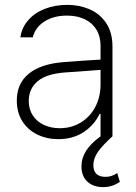

<svg xmlns="http://www.w3.org/2000/svg" viewBox="-20 -558 558 786"><path d="M313.5 123Q313.5 88.9 332.8 58.8Q352.1 28.8 391.6 0V-91.8H387.7Q366.2 -46.4 322.5 -17.3Q278.8 11.7 218.8 11.7Q171.9 11.7 133.1 -7.1Q94.2 -25.9 71.5 -61.5Q48.8 -97.2 48.8 -146.5Q48.8 -216.3 97.9 -256.3Q147 -296.4 240.2 -303.7Q276.4 -306.6 319.3 -309.6Q362.3 -312.5 391.6 -314V-371.1Q391.6 -408.7 375 -436.3Q358.4 -463.9 327.4 -479Q296.4 -494.1 253.9 -494.1Q199.7 -494.1 162.1 -470.2Q124.5 -446.3 114.3 -405.3H63.5Q69.3 -445.3 95.5 -475.3Q121.6 -505.4 163.3 -521.7Q205.1 -538.1 255.9 -538.1Q303.7 -538.1 345.7 -520.5Q387.7 -502.9 414.1 -464.4Q440.4 -425.8 440.4 -367.2V0Q401.9 34.7 382.1 62Q362.3 89.4 362.3 118.2Q362.3 166 412.1 166Q437.5 166 460 150.4L470.7 186.5Q439.5 208 402.3 208Q362.3 208 337.9 185.8Q313.5 163.6 313.5 123ZM224.6 -33.2Q272.9 -33.2 311 -56.6Q349.1 -80.1 370.4 -120.8Q391.6 -161.6 391.6 -211.9V-272L359.4 -269.5Q279.8 -263.2 250 -261.7Q170.9 -256.3 134.3 -225.6Q97.7 -194.8 97.7 -144.5Q97.7 -110.8 114.3 -85.4Q130.9 -60.1 159.7 -46.6Q188.5 -33.2 224.6 -33.2Z"/></svg>

Font: Pretendard JP ExtraLight
Style: Regular
Weight: 200
Designer: Base glyphs from Inter by Rasmus Andersson; Hangeul glyphs from Noto Sans CJK(Source Han Sans) by Jang Soo-young and Kan
Foundry: Kil Hyung-jin
Version: Version 1.309